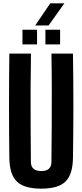

<svg xmlns="http://www.w3.org/2000/svg" viewBox="-20 -1121 493 1150"><path d="M227 9Q125.5 9 81.5 -33.2Q37.5 -75.5 36 -174Q34 -329.5 34 -487.2Q34 -645 36 -800H165.5Q163.5 -696.5 163.2 -585.8Q163 -475 163.5 -364.5Q164 -254 165 -150.5Q165 -124 181 -110.2Q197 -96.5 227 -96.5Q257.5 -96.5 272.8 -110.2Q288 -124 288 -150.5Q289 -254 289.8 -364.5Q290.5 -475 290.2 -585.8Q290 -696.5 288 -800H417Q419.5 -645 419.5 -487.2Q419.5 -329.5 417 -174Q415.5 -75.5 372 -33.2Q328.5 9 227 9ZM252 -855V-943H340V-855ZM114.5 -855V-943H202V-855ZM191 -968.5 281 -1101H365.5L271 -968.5Z"/></svg>

Font: Big Shoulders Display Thin ExtraBold
Style: Regular
Weight: 800
Version: Version 2.002